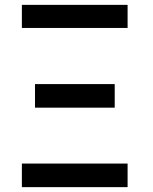

<svg xmlns="http://www.w3.org/2000/svg" viewBox="-20 -770 630 790"><path d="M70 -750V-655H505V-750ZM124 -424V-327H452V-424ZM70 -97V0H505V-97Z"/></svg>

Font: Oakes Medium
Style: Regular
Weight: 500
Designer: Samuel Oakes
Foundry: Samuel Oakes
Version: Version 1.003;PS 001.003;hotconv 1.0.88;makeotf.lib2.5.64775